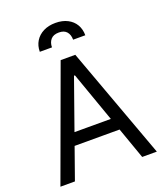

<svg xmlns="http://www.w3.org/2000/svg" viewBox="-165 -1034 975 1142"><g transform="rotate(-20 323.0 -463.0)"><path d="M17.6 0H109.4L319.3 -592.8H325.2L535.2 0H627.9L369.1 -707H276.4ZM503.9 -276.4H141.6V-199.2H503.9ZM194.8 -863.3C182.8 -843.8 176.8 -821.3 176.8 -795.9H253.9C253.9 -816.1 259.4 -832.7 270.5 -845.7C281.6 -858.7 298.8 -865.2 322.3 -865.2C344.4 -865.2 360.8 -858.9 371.6 -846.2C382.3 -833.5 387.7 -816.7 387.7 -795.9H464.8C464.8 -821.3 459.1 -843.8 447.8 -863.3C436.4 -882.8 419.9 -898.1 398.4 -909.2C377 -920.2 351.6 -925.8 322.3 -925.8C293 -925.8 267.4 -920.2 245.6 -909.2C223.8 -898.1 206.9 -882.8 194.8 -863.3Z"/></g></svg>

Font: Pretendard Variable
Style: Regular
Weight: 400
Designer: Base glyphs from Inter by Rasmus Andersson; Hangeul glyphs from Noto Sans CJK(Source Han Sans) by Jang Soo-young and Kan
Foundry: Kil Hyung-jin
Version: Version 1.309;Glyphs 3.2 (3225)